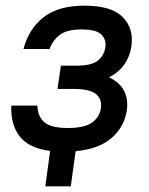

<svg xmlns="http://www.w3.org/2000/svg" viewBox="-20 -528 525 678"><path d="M279 -508Q373 -508 413 -468Q453 -428 444 -365Q439 -329 419 -300.5Q399 -272 365 -255Q403 -237 418 -207.5Q433 -178 428 -140Q420 -82 375.5 -42Q331 -2 247 6L230 130H140L157 5Q81 -5 49 -47Q17 -89 20 -155H112Q113 -117 136.5 -96.5Q160 -76 219 -76Q279 -76 305.5 -95.5Q332 -115 336 -145Q341 -177 319.5 -195.5Q298 -214 238 -214H183L195 -296H250Q301 -296 324 -313Q347 -330 352 -360Q356 -389 337.5 -406.5Q319 -424 268 -424Q217 -424 192 -405.5Q167 -387 155 -355H63Q81 -425 133 -466.5Q185 -508 279 -508Z"/></svg>

Font: Retni Sans Medium
Style: Italic
Weight: 500
Italic angle: -8°
Designer: Vitaly Kuzmin
Foundry: ParaType Ltd.
Version: Version 1.00;June 10, 2019;FontCreator 11.5.0.2425 64-bit; t